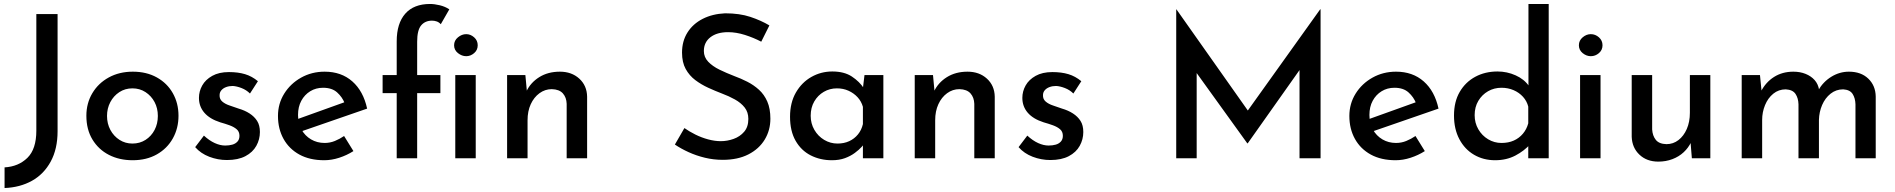

<svg xmlns="http://www.w3.org/2000/svg" viewBox="-20 -797 9546 967"><path d="M270 -136Q270 -47 235.5 16.5Q201 80 141 113.5Q81 147 3 150V46Q73 42 118 -2Q163 -46 163 -139V-726H270Z M415 -214Q415 -277 445 -327.5Q475 -378 528 -407Q581 -436 649 -436Q718 -436 770 -407Q822 -378 850.5 -327.5Q879 -277 879 -214Q879 -151 850.5 -100Q822 -49 770 -19.5Q718 10 648 10Q581 10 528.5 -17Q476 -44 445.5 -94.5Q415 -145 415 -214ZM519 -213Q519 -174 536 -142.5Q553 -111 582 -92.5Q611 -74 647 -74Q684 -74 713 -92.5Q742 -111 758.5 -142.5Q775 -174 775 -213Q775 -252 758.5 -283Q742 -314 713 -333Q684 -352 647 -352Q610 -352 581 -333Q552 -314 535.5 -282.5Q519 -251 519 -213Z M1123 9Q1077 9 1034 -7.5Q991 -24 963 -56L1007 -114Q1034 -89 1061.5 -76.5Q1089 -64 1114 -64Q1134 -64 1150 -68.5Q1166 -73 1176 -84Q1186 -95 1186 -113Q1186 -134 1172 -146Q1158 -158 1136 -166Q1114 -174 1089 -181Q1036 -198 1009 -229.5Q982 -261 982 -304Q982 -337 998.5 -366.5Q1015 -396 1049 -415Q1083 -434 1133 -434Q1179 -434 1214 -423.5Q1249 -413 1279 -388L1239 -326Q1221 -344 1196.5 -353.5Q1172 -363 1152 -364Q1134 -364 1119 -358.5Q1104 -353 1095 -342.5Q1086 -332 1086 -318Q1085 -298 1099.5 -285.5Q1114 -273 1137 -265.5Q1160 -258 1182 -250Q1213 -241 1237 -225.5Q1261 -210 1275 -188Q1289 -166 1289 -132Q1289 -95 1271 -62.5Q1253 -30 1216 -10.5Q1179 9 1123 9Z M1613 10Q1540 10 1488 -18.5Q1436 -47 1408 -97.5Q1380 -148 1380 -213Q1380 -275 1411.5 -325.5Q1443 -376 1496.5 -406Q1550 -436 1615 -436Q1699 -436 1754.5 -387Q1810 -338 1829 -250L1488 -132L1464 -192L1737 -290L1716 -277Q1704 -308 1678 -331.5Q1652 -355 1607 -355Q1571 -355 1542.5 -337.5Q1514 -320 1497.5 -289.5Q1481 -259 1481 -218Q1481 -176 1498.5 -144.5Q1516 -113 1546.5 -95Q1577 -77 1615 -77Q1642 -77 1666.5 -87Q1691 -97 1713 -112L1760 -36Q1727 -15 1688.5 -2.5Q1650 10 1613 10Z M1978 0V-328H1907V-419H1978V-589Q1978 -679 2021 -728Q2064 -777 2146 -777Q2168 -777 2195 -770.5Q2222 -764 2243 -750L2200 -675Q2191 -685 2179.5 -689Q2168 -693 2156 -693Q2121 -693 2101 -669Q2081 -645 2081 -587V-419H2198V-328H2081V0ZM2273 -419H2376V0H2273ZM2267 -569Q2267 -593 2286.5 -609Q2306 -625 2328 -625Q2350 -625 2368 -609Q2386 -593 2386 -569Q2386 -545 2368 -529.5Q2350 -514 2328 -514Q2306 -514 2286.5 -529.5Q2267 -545 2267 -569Z M2626 -419 2635 -323 2631 -336Q2652 -381 2696 -408.5Q2740 -436 2800 -436Q2859 -436 2897.5 -401Q2936 -366 2937 -310V0H2834V-274Q2833 -306 2815 -326.5Q2797 -347 2759 -348Q2725 -348 2697 -327.5Q2669 -307 2653 -272Q2637 -237 2637 -191V0H2534V-419Z M3814 -587Q3776 -607 3732 -621Q3688 -635 3647 -635Q3591 -635 3558 -609.5Q3525 -584 3525 -540Q3525 -509 3547 -486Q3569 -463 3604 -446Q3639 -429 3678 -414Q3711 -402 3743.5 -385.5Q3776 -369 3802.5 -345Q3829 -321 3844.5 -285.5Q3860 -250 3860 -199Q3860 -141 3831.5 -94Q3803 -47 3749.5 -19.5Q3696 8 3620 8Q3574 8 3530.5 -2.5Q3487 -13 3448.5 -30.5Q3410 -48 3379 -69L3427 -152Q3451 -135 3482 -119.5Q3513 -104 3546.5 -95Q3580 -86 3610 -86Q3643 -86 3675 -97.5Q3707 -109 3728 -133.5Q3749 -158 3749 -198Q3749 -232 3730.5 -255.5Q3712 -279 3681.5 -296Q3651 -313 3616 -326Q3582 -339 3547 -355Q3512 -371 3482 -393.5Q3452 -416 3433.5 -449.5Q3415 -483 3415 -532Q3415 -590 3442.5 -633.5Q3470 -677 3519 -702Q3568 -727 3632 -730Q3705 -730 3759 -712Q3813 -694 3855 -669Z M4170 10Q4111 10 4063 -14.5Q4015 -39 3987 -88Q3959 -137 3959 -209Q3959 -280 3988.5 -331Q4018 -382 4066.5 -409.5Q4115 -437 4172 -437Q4232 -437 4270.5 -411.5Q4309 -386 4331 -352L4324 -336L4334 -419H4429V0H4326V-105L4337 -80Q4333 -72 4320 -57.5Q4307 -43 4285.5 -27Q4264 -11 4235.5 -0.5Q4207 10 4170 10ZM4198 -74Q4231 -74 4257 -86Q4283 -98 4301 -120Q4319 -142 4326 -172V-259Q4318 -287 4299 -307.5Q4280 -328 4253.5 -340Q4227 -352 4195 -352Q4159 -352 4129 -334.5Q4099 -317 4081 -286Q4063 -255 4063 -214Q4063 -175 4081.5 -143Q4100 -111 4131 -92.5Q4162 -74 4198 -74Z M4679 -419 4688 -323 4684 -336Q4705 -381 4749 -408.5Q4793 -436 4853 -436Q4912 -436 4950.5 -401Q4989 -366 4990 -310V0H4887V-274Q4886 -306 4868 -326.5Q4850 -347 4812 -348Q4778 -348 4750 -327.5Q4722 -307 4706 -272Q4690 -237 4690 -191V0H4587V-419Z M5270 9Q5224 9 5181 -7.5Q5138 -24 5110 -56L5154 -114Q5181 -89 5208.5 -76.5Q5236 -64 5261 -64Q5281 -64 5297 -68.5Q5313 -73 5323 -84Q5333 -95 5333 -113Q5333 -134 5319 -146Q5305 -158 5283 -166Q5261 -174 5236 -181Q5183 -198 5156 -229.5Q5129 -261 5129 -304Q5129 -337 5145.5 -366.5Q5162 -396 5196 -415Q5230 -434 5280 -434Q5326 -434 5361 -423.5Q5396 -413 5426 -388L5386 -326Q5368 -344 5343.5 -353.5Q5319 -363 5299 -364Q5281 -364 5266 -358.5Q5251 -353 5242 -342.5Q5233 -332 5233 -318Q5232 -298 5246.5 -285.5Q5261 -273 5284 -265.5Q5307 -258 5329 -250Q5360 -241 5384 -225.5Q5408 -210 5422 -188Q5436 -166 5436 -132Q5436 -95 5418 -62.5Q5400 -30 5363 -10.5Q5326 9 5270 9Z M5904 0V-750H5905L6291 -203L6245 -213L6629 -750H6631V0H6525V-509L6532 -454L6264 -75H6262L5989 -454L6007 -504V0Z M7009 10Q6936 10 6884 -18.5Q6832 -47 6804 -97.5Q6776 -148 6776 -213Q6776 -275 6807.5 -325.5Q6839 -376 6892.5 -406Q6946 -436 7011 -436Q7095 -436 7150.5 -387Q7206 -338 7225 -250L6884 -132L6860 -192L7133 -290L7112 -277Q7100 -308 7074 -331.5Q7048 -355 7003 -355Q6967 -355 6938.5 -337.5Q6910 -320 6893.5 -289.5Q6877 -259 6877 -218Q6877 -176 6894.5 -144.5Q6912 -113 6942.5 -95Q6973 -77 7011 -77Q7038 -77 7062.5 -87Q7087 -97 7109 -112L7156 -36Q7123 -15 7084.5 -2.5Q7046 10 7009 10Z M7510 10Q7451 10 7404 -17.5Q7357 -45 7330 -96Q7303 -147 7303 -215Q7303 -285 7332 -334.5Q7361 -384 7410.5 -410.5Q7460 -437 7522 -437Q7570 -437 7613.5 -417.5Q7657 -398 7681 -363L7678 -328V-777H7780V0H7677V-99L7688 -72Q7657 -37 7612 -13.5Q7567 10 7510 10ZM7542 -77Q7577 -77 7604 -89Q7631 -101 7650 -123.5Q7669 -146 7677 -176V-260Q7670 -288 7650.5 -309.5Q7631 -331 7603 -343Q7575 -355 7542 -355Q7505 -355 7474.5 -337.5Q7444 -320 7425.5 -289Q7407 -258 7407 -217Q7407 -178 7425.5 -146Q7444 -114 7475 -95.5Q7506 -77 7542 -77Z M7938 -419H8041V0H7938ZM7932 -569Q7932 -593 7951 -609Q7970 -625 7992 -625Q8015 -625 8033 -609Q8051 -593 8051 -569Q8051 -545 8033 -529.5Q8015 -514 7992 -514Q7970 -514 7951 -529.5Q7932 -545 7932 -569Z M8332 17Q8274 17 8237 -18Q8200 -53 8198 -108V-419H8301V-145Q8303 -113 8319.5 -92.5Q8336 -72 8373 -71Q8407 -71 8433.5 -91.5Q8460 -112 8475.5 -147.5Q8491 -183 8491 -229V-419H8594V0H8501L8493 -97L8497 -81Q8484 -53 8460 -30.5Q8436 -8 8403 4.5Q8370 17 8332 17Z M8844 -419 8853 -329 8849 -336Q8873 -383 8915 -409.5Q8957 -436 9012 -436Q9046 -436 9073.5 -425Q9101 -414 9119 -394Q9137 -374 9142 -344L9137 -341Q9162 -385 9203.5 -410.5Q9245 -436 9292 -436Q9353 -436 9389.5 -401Q9426 -366 9427 -311V0H9325V-272Q9324 -303 9310.5 -324Q9297 -345 9263 -347Q9227 -347 9199.5 -325Q9172 -303 9157 -268Q9142 -233 9141 -193V0H9038V-272Q9037 -303 9023 -324Q9009 -345 8974 -347Q8938 -347 8911 -325Q8884 -303 8869.5 -267.5Q8855 -232 8855 -193V0H8752V-419Z"/></svg>

Font: Josefin Sans Medium
Style: Regular
Weight: 500
Designer: Santiago Orozco
Foundry: Typemade
Version: Version 2.001